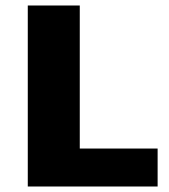

<svg xmlns="http://www.w3.org/2000/svg" viewBox="-20 -678 615 698"><path d="M553 -138V0H81V-658H270V-138Z"/></svg>

Font: Ysabeau Heavy
Style: Regular
Weight: 800
Designer: Christian Thalmann (Catharsis Fonts)
Version: Version 0.003